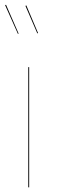

<svg xmlns="http://www.w3.org/2000/svg" viewBox="-20 -806 247 826"><path d="M5.9 -785.6 60.1 -661.6 57.1 -660.2 2 -783.7ZM93.3 -782.7 143.6 -664.1 140.6 -662.1 89.4 -780.8ZM105.5 -517.1V0H101.6V-517.1Z"/></svg>

Font: Fira Sans Compressed Four
Style: Regular
Weight: 100
Width: 1
Designer: Carrois Corporate & Edenspiekermann AG
Foundry: Carrois Corporate GbR & Edenspiekermann AG
Version: Version 4.203;PS 004.203;hotconv 1.0.88;makeotf.lib2.5.64775